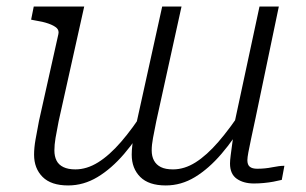

<svg xmlns="http://www.w3.org/2000/svg" viewBox="-20 -557 934 586"><path d="M159 -187Q153 -157 149.5 -136Q146 -115 146 -98Q146 -80 152.5 -67Q159 -54 173.5 -47Q188 -40 210 -40Q245 -40 279.5 -61.5Q314 -83 349.5 -124Q385 -165 422 -223L434 -195Q398 -133 359 -87.5Q320 -42 277.5 -16.5Q235 9 188 9Q136 9 110 -17Q84 -43 84 -85Q84 -106 88.5 -131.5Q93 -157 99 -188L158 -452Q161 -464 153 -471.5Q145 -479 128 -485Q111 -491 85 -495L75 -497L83 -537H237ZM760 -197Q752 -160 746.5 -134Q741 -108 738 -92Q735 -76 735 -68Q735 -54 742.5 -48Q750 -42 765 -42Q789 -42 811 -46.5Q833 -51 848 -51L840 -8Q828 -5 814.5 -2.5Q801 0 785.5 1.5Q770 3 755 3Q723 3 702.5 -11.5Q682 -26 682 -58Q682 -67 684 -82.5Q686 -98 689 -120Q692 -142 696 -169H693L772 -537H831ZM457 -187Q451 -157 447 -136Q443 -115 443 -98Q443 -80 450 -67Q457 -54 471 -47Q485 -40 508 -40Q543 -40 577 -61.5Q611 -83 646.5 -124Q682 -165 720 -223L732 -195Q695 -133 656 -87.5Q617 -42 575 -16.5Q533 9 486 9Q434 9 408 -17Q382 -43 382 -85Q382 -99 384 -115Q386 -131 389.5 -149.5Q393 -168 398 -188L475 -537H534Z"/></svg>

Font: Roboto Serif ExtraLight
Style: Italic
Weight: 250
Italic angle: -10°
Designer: Greg Gazdowicz
Foundry: Commercial Type
Version: Version 1.008